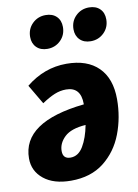

<svg xmlns="http://www.w3.org/2000/svg" viewBox="-91 -864 677 942"><g transform="rotate(-10 247.5 -393.0)"><path d="M477 -337Q477 -246 446 -165Q415 -84 350 -33Q285 18 186 18Q100 18 50.5 -22Q1 -62 1 -125Q1 -307 312 -340V-342Q312 -427 238 -427Q209 -427 181 -415.5Q153 -404 117 -380L60 -477Q151 -551 262 -551Q365 -551 421 -495.5Q477 -440 477 -337ZM303 -239Q230 -234 197.5 -203Q165 -172 165 -133Q165 -94 203 -94Q242 -94 266.5 -135Q291 -176 303 -239ZM110 -711Q110 -751 137 -777.5Q164 -804 203 -804Q237 -804 257 -784.5Q277 -765 277 -732Q277 -692 250 -665.5Q223 -639 184 -639Q150 -639 130 -659Q110 -679 110 -711ZM326 -711Q326 -751 353 -777.5Q380 -804 419 -804Q453 -804 473 -784.5Q493 -765 493 -732Q493 -692 466 -665.5Q439 -639 400 -639Q366 -639 346 -659Q326 -679 326 -711Z"/></g></svg>

Font: Fira Sans Condensed ExtraBold
Style: Italic
Weight: 800
Width: 3
Italic angle: -8°
Designer: bBox Type GmbH & Carrois Corporate GbR & Edenspiekermann AG
Foundry: bBox Type GmbH & Carrois Corporate GbR & Edenspiekermann AG
Version: Version 4.301